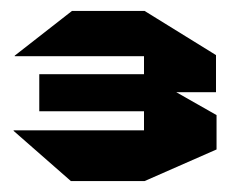

<svg xmlns="http://www.w3.org/2000/svg" viewBox="-20 -798 459 352"><path d="M110 -466 5 -558V-559H244V-466ZM52 -594V-662H244V-594ZM7 -695V-696L112 -778H244V-695ZM244 -629V-778H245L376 -697V-629ZM244 -466V-662H245L377 -587V-524L245 -466Z"/></svg>

Font: Foldit ExtraBold
Style: Regular
Weight: 800
Version: Version 1.003